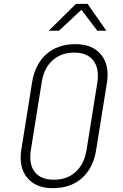

<svg xmlns="http://www.w3.org/2000/svg" viewBox="-20 -970 640 1000"><path d="M254 10Q166 10 121.5 -44.5Q77 -99 91 -190L147 -540Q162 -635 221 -687.5Q280 -740 373 -740Q462 -740 506.5 -685.5Q551 -631 537 -540L481 -190Q466 -95 407 -42.5Q348 10 254 10ZM261 -34Q330 -34 374.5 -75Q419 -116 431 -190L487 -540Q498 -614 466 -655Q434 -696 366 -696Q298 -696 253 -655Q208 -614 197 -540L141 -190Q129 -116 160.5 -75Q192 -34 261 -34ZM234 -810 376 -950H436L534 -810H487L404 -919L287 -810Z"/></svg>

Font: JetBrains Mono Thin
Style: Italic
Weight: 100
Italic angle: -9°
Monospace: yes
Designer: Philipp Nurullin, Konstantin Bulenkov
Foundry: JetBrains
Version: Version 2.305; ttfautohint (v1.8.4.7-5d5b)